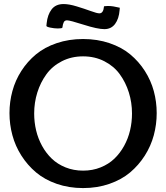

<svg xmlns="http://www.w3.org/2000/svg" viewBox="-20 -935 838 968"><path d="M584 -896 583 -883.8Q579.6 -840.3 560.1 -814.2Q540.5 -788.1 506.3 -788.1Q471.7 -788.1 402.1 -810.3Q332.5 -832.5 317.9 -832.5Q306.6 -832.5 301.8 -823.7Q296.9 -814.9 294.4 -795.4Q292 -791.5 271.5 -791.5Q253.9 -791.5 233.9 -795.7Q213.9 -799.8 213.9 -804.7L215.3 -818.4Q219.7 -860.8 240.2 -887.7Q260.7 -914.6 300.8 -914.6Q328.1 -914.6 366.7 -902.8Q405.3 -891.1 437.3 -879.4Q469.2 -867.7 481 -867.7Q501.5 -867.7 504.4 -903.3Q514.6 -904.8 526.4 -904.8Q548.8 -904.8 584 -896ZM531.7 -8.1Q470.7 13.2 398.9 13.2Q327.1 13.2 266.1 -8.1Q205.1 -29.3 161.9 -65.7Q118.7 -102.1 87.9 -150.4Q57.1 -198.7 42.5 -253.2Q27.8 -307.6 27.8 -364.7Q27.8 -421.9 42.5 -475.8Q57.1 -529.8 87.6 -577.4Q118.2 -625 161.4 -660.9Q204.6 -696.8 265.9 -717.5Q327.1 -738.3 398.9 -738.3Q470.7 -738.3 532 -717.5Q593.3 -696.8 636.5 -660.9Q679.7 -625 710.2 -577.4Q740.7 -529.8 755.4 -475.8Q770 -421.9 770 -364.7Q770 -307.6 755.4 -253.2Q740.7 -198.7 710 -150.4Q679.2 -102.1 636 -65.7Q592.8 -29.3 531.7 -8.1ZM645.5 -362.8Q645.5 -418 629.6 -468.8Q613.8 -519.5 584 -560.5Q554.2 -601.6 506.1 -626.2Q458 -650.9 398.9 -650.9Q339.8 -650.9 291.7 -626.2Q243.7 -601.6 213.9 -560.5Q184.1 -519.5 168.2 -468.8Q152.3 -418 152.3 -362.8Q152.3 -318.8 162.1 -277.6Q171.9 -236.3 192.1 -199.5Q212.4 -162.6 241.2 -135Q270 -107.4 310.5 -91.1Q351.1 -74.7 398.9 -74.7Q446.8 -74.7 487.3 -91.1Q527.8 -107.4 556.6 -135Q585.4 -162.6 605.7 -199.5Q626 -236.3 635.7 -277.6Q645.5 -318.8 645.5 -362.8Z"/></svg>

Font: Coustard
Style: Regular
Weight: 400
Foundry: vernon adams
Version: Version 1.001